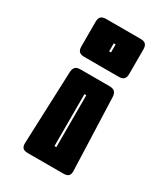

<svg xmlns="http://www.w3.org/2000/svg" viewBox="-179 -805 781 890"><g transform="rotate(30 211.5 -360.0)"><path d="M121 -720H305Q324 -720 332.5 -711.5Q341 -703 341 -684V-553Q341 -534 332.5 -525.5Q324 -517 305 -517H121Q102 -517 93.5 -525.5Q85 -534 85 -553V-684Q85 -703 93.5 -711.5Q102 -720 121 -720ZM208 -640V-597H218V-640ZM135 -458H290Q309 -458 318 -449.5Q327 -441 328 -422L342 -36Q343 -17 335 -8.5Q327 0 308 0H117Q98 0 90 -8.5Q82 -17 83 -36L98 -422Q99 -441 107.5 -449.5Q116 -458 135 -458ZM218 -90V-368H208V-90Z"/></g></svg>

Font: Bungee Inline
Style: Regular
Weight: 400
Version: Version 1.000;PS 1.0;hotconv 1.0.72;makeotf.lib2.5.5900